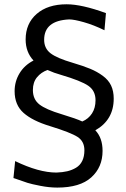

<svg xmlns="http://www.w3.org/2000/svg" viewBox="-20 -746 586 892"><path d="M508.3 -287.6Q508.3 -189 422.9 -140.6Q456.5 -105.5 456.5 -44.9Q456.5 30.8 404.1 78.1Q351.6 125.5 246.1 125.5Q209 125.5 167.7 117.4Q126.5 109.4 107.9 103.5Q89.4 97.7 51.3 84Q45.4 82 42.5 81.1L50.3 2.4Q160.2 55.7 242.2 55.7Q270.5 54.7 292.5 49.6Q314.5 44.4 333.3 33.2Q352.1 22 362.1 1.5Q372.1 -19 372.1 -47.9Q372.1 -89.4 340.3 -109.9Q308.6 -130.4 211.9 -160.2Q131.3 -184.6 89.6 -221.4Q47.9 -258.3 47.9 -322.3Q47.9 -367.7 70.8 -405.5Q93.8 -443.4 135.7 -464.8Q99.1 -503.9 99.1 -562.5Q99.1 -636.7 150.4 -681.4Q201.7 -726.1 289.6 -726.1Q359.9 -726.1 472.2 -685.1L465.3 -605.5Q415.5 -629.9 369.9 -642.8Q324.2 -655.8 301.3 -655.8Q185.1 -650.4 185.1 -561Q185.1 -521.5 214.8 -498.5Q244.6 -475.6 318.4 -454.1Q367.7 -439.5 399.4 -426.3Q431.2 -413.1 457.5 -393.8Q483.9 -374.5 496.1 -348.6Q508.3 -322.8 508.3 -287.6ZM362.3 -181.6Q391.1 -193.8 407.5 -219.2Q423.8 -244.6 423.8 -280.3Q423.8 -324.2 390.4 -347.4Q356.9 -370.6 264.2 -397.9Q230.5 -407.2 200.7 -420.9Q170.9 -410.2 151.9 -387Q132.8 -363.8 132.8 -327.6Q132.8 -284.7 162.8 -261Q192.9 -237.3 266.6 -215.3Q334.5 -194.8 362.3 -181.6Z"/></svg>

Font: Commissioner Flair
Style: Regular
Weight: 400
Designer: Kostas Bartsokas
Foundry: Kostas Bartsokas
Version: Version 1.000